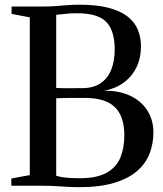

<svg xmlns="http://www.w3.org/2000/svg" viewBox="-20 -770 676 796"><path d="M103.5 -44V-698L28 -712.5V-743H158.5Q189 -743 213.2 -745Q237.5 -747 260.5 -748.8Q283.5 -750.5 309.5 -750.5Q383 -750.5 432 -737.2Q481 -724 510.2 -700.5Q539.5 -677 552 -645.5Q564.5 -614 564.5 -577.5Q564.5 -530.5 546.2 -492Q528 -453.5 493.5 -428Q459 -402.5 411 -393.5Q472.5 -395 518.8 -373.5Q565 -352 590.5 -312.5Q616 -273 616 -221Q616 -176 600.8 -135Q585.5 -94 550.2 -62.5Q515 -31 455.5 -12.5Q396 6 307 6Q283.5 6 259.2 4.5Q235 3 209.5 1.5Q184 0 156.5 0H27V-30ZM213 -405.5Q223.5 -405 238 -404.5Q252.5 -404 267.8 -404.2Q283 -404.5 296.8 -404.5Q310.5 -404.5 320 -404.5Q366 -404.5 396 -424.2Q426 -444 440.8 -480.2Q455.5 -516.5 455.5 -565Q455.5 -642.5 420.8 -678.8Q386 -715 300.5 -715Q280.5 -715 264 -713.8Q247.5 -712.5 235 -711Q222.5 -709.5 213 -708.5ZM213 -41.5Q224.5 -37.5 240.8 -35.2Q257 -33 275 -32Q293 -31 309.5 -31Q381.5 -31 422 -53.8Q462.5 -76.5 479 -116.8Q495.5 -157 495.5 -208.5Q495.5 -287.5 456.2 -325.8Q417 -364 332.5 -364Q319.5 -364 303.2 -364Q287 -364 270 -364Q253 -364 238 -363.5Q223 -363 213 -362.5Z"/></svg>

Font: Merriweather 96pt
Style: Regular
Weight: 400
Version: Version 2.100